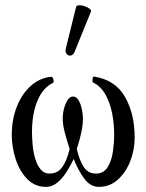

<svg xmlns="http://www.w3.org/2000/svg" viewBox="-20 -719 572 750"><path d="M160 11Q116 11 86 -20Q56 -51 41 -98Q26 -145 26 -192Q26 -251 45 -300.5Q64 -350 98.5 -382Q133 -414 179 -419Q186 -420 188.5 -409Q191 -398 188 -396Q148 -377 126.5 -326Q105 -275 105 -203Q105 -181 107.5 -153Q110 -125 117.5 -99.5Q125 -74 138.5 -57.5Q152 -41 173 -41Q205 -41 223 -66Q241 -91 252 -137Q239 -177 232 -205.5Q225 -234 225 -256Q225 -275 230 -294.5Q235 -314 244 -328Q253 -342 265 -342Q278 -342 286.5 -328Q295 -314 299.5 -294Q304 -274 304 -255Q304 -211 280 -137Q290 -93 307 -67Q324 -41 355 -41Q385 -41 400.5 -66Q416 -91 421 -126.5Q426 -162 426 -194Q426 -236 418 -276.5Q410 -317 392 -349.5Q374 -382 343 -397Q340 -399 341.5 -410Q343 -421 347 -420Q430 -407 468 -341Q506 -275 506 -182Q506 -134 489 -90Q472 -46 440.5 -17.5Q409 11 366 11Q333 11 309 -21.5Q285 -54 268 -98Q255 -71 239 -46Q223 -21 203 -5Q183 11 160 11ZM272 -518Q266 -504 256.5 -502Q247 -500 240.5 -508Q234 -516 237 -529L277 -691Q279 -698 288.5 -698.5Q298 -699 310 -695Q322 -691 330 -685Q338 -679 335 -673Z"/></svg>

Font: Junicode
Style: Regular
Weight: 400
Designer: Peter S. Baker
Version: Version 2.100; ttfautohint (v1.8.4)